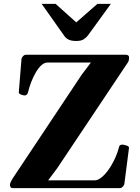

<svg xmlns="http://www.w3.org/2000/svg" viewBox="-20 -977 729 997"><path d="M48.3 0Q37.6 0 34.7 -5.6Q31.7 -11.2 31.7 -14.6V-17.6Q31.7 -22.5 35.4 -31.5Q39.1 -40.5 52.2 -60.1L403.8 -588.4L465.3 -669.9L474.1 -652.3H226.6Q210.4 -652.3 195.1 -638.4Q179.7 -624.5 166.3 -601.6Q152.8 -578.6 142.3 -551.5Q131.8 -524.4 125.5 -497.6Q121.6 -481.4 107.4 -481.4Q102.1 -481.4 89.8 -485.6Q77.6 -489.7 77.6 -498L91.8 -672.9Q100.6 -692.4 114.7 -692.9H633.3Q638.7 -692.9 644.3 -689.9Q649.9 -687 649.9 -680.2V-672.4Q649.9 -662.6 645 -654.3L277.8 -104.5L216.8 -22.9L208 -40.5H471.2Q484.4 -40.5 498.8 -49.8Q513.2 -59.1 527.6 -75.4Q542 -91.8 555.2 -113.3Q568.4 -134.8 579.3 -159.4Q590.3 -184.1 597.2 -210Q599.1 -226.1 615.2 -226.1Q620.6 -226.1 635.3 -221.9Q649.9 -217.8 649.9 -209.5L625.5 -20Q616.7 -0.5 602.5 0ZM376 -764.2Q351.1 -764.2 336.7 -771.2Q322.3 -778.3 314.9 -789.1L196.3 -957H268.6L376 -860.8L485.8 -957H555.7L437 -793.5Q428.7 -782.2 415 -773.2Q401.4 -764.2 376 -764.2Z"/></svg>

Font: Gelasio
Style: Bold
Weight: 700
Designer: Eben Sorkin
Foundry: Eben Sorkin
Version: Version 1.008